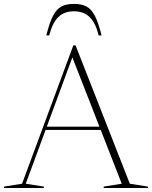

<svg xmlns="http://www.w3.org/2000/svg" viewBox="-27 -942 761 962"><path d="M195 -291V-307.5H495.5V-291ZM623.5 -21.5 714 -7V0H492.5V-7L583 -21.5L331.5 -665H339.5L102 -21.5L192.5 -7V0H-7V-7L83.5 -21.5L340.5 -715H351.5ZM343.5 -885.5Q295.5 -885.5 265.8 -857Q236 -828.5 219.5 -764.5H205Q221 -828.5 238.5 -862.5Q256 -896.5 280.8 -909.5Q305.5 -922.5 343.5 -922.5Q381.5 -922.5 406.2 -909.5Q431 -896.5 448.5 -862.5Q466 -828.5 482 -764.5H467.5Q451.5 -828.5 421.5 -857Q391.5 -885.5 343.5 -885.5Z"/></svg>

Font: Newsreader 60pt ExtraLight
Style: Regular
Weight: 250
Designer: Hugues Gentile
Foundry: Production Type
Version: Version 1.003